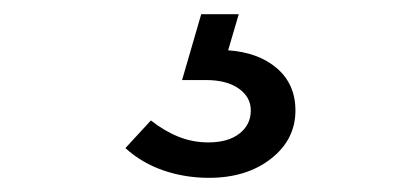

<svg xmlns="http://www.w3.org/2000/svg" viewBox="-20 -20 558 271"><path d="M397 136Q397 177 362.5 204Q328 231 275 231Q241 231 210.5 220.5Q180 210 157 189L193 150Q212 165 232 173Q252 181 274 181Q302 181 318 168.5Q334 156 334 136Q334 117 317 105Q300 93 271 93H237L264 0H317L302 51Q345 54 371 76.5Q397 99 397 136Z"/></svg>

Font: Red Hat Display Medium
Style: Regular
Weight: 500
Designer: Pentagram / MCKL
Foundry: Pentagram / MCKL
Version: Version 1.005; Red Hat Display Medium